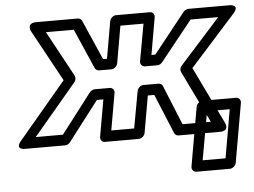

<svg xmlns="http://www.w3.org/2000/svg" viewBox="-52 -620 1174 886"><g transform="rotate(-5 534.5 -177.0)"><path d="M683 -221H614C599 -221 587 -207 585 -196L554 -25H448L478 -196C481 -211 469 -221 458 -221H388C379 -221 370 -215 365 -209L224 -25H98L298 -262C305 -271 306 -283 302 -291L187 -503H316L397 -318C400 -311 408 -306 417 -306H473C488 -306 500 -320 502 -331L532 -503H639L608 -331C605 -316 618 -306 629 -306H686C695 -306 703 -311 709 -318L857 -503H985L798 -295C790 -287 788 -274 792 -266L909 -25H778L703 -209C700 -217 690 -221 683 -221ZM660 -171 736 13C739 19 746 25 755 25H947C995 25 974 -14 974 -14L846 -279L1056 -513C1092 -553 1043 -553 1043 -553H852C844 -553 834 -548 828 -541L681 -356H663L693 -528C695 -539 688 -553 673 -553H516C505 -553 490 -543 487 -528L457 -356H439L358 -541C355 -548 348 -553 339 -553H147C98 -553 119 -513 119 -513L249 -275L29 -14C-5 26 43 25 43 25H230C237 25 247 21 253 13L394 -171H424L394 0C392 11 399 25 414 25H571C582 25 597 15 600 0L630 -171ZM962 149H856L896 -75H1001ZM978 199C989 199 1004 189 1007 174L1055 -100C1057 -111 1050 -125 1035 -125H880C869 -125 853 -115 850 -100L802 174C800 185 808 199 823 199Z"/></g></svg>

Font: Asimov
Style: WidOuIt
Weight: 500
Designer: Google
Version: Version 2.000980; 2014